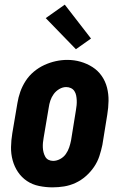

<svg xmlns="http://www.w3.org/2000/svg" viewBox="-20 -799 540 827"><path d="M206 8Q177 8 148 2Q119 -4 96 -19.5Q73 -35 57.5 -58Q42 -81 34.5 -108.5Q27 -136 27.5 -165.5Q28 -195 33 -225L55 -355Q59 -380 67.5 -404Q76 -428 90.5 -450.5Q105 -473 126 -490.5Q147 -508 171 -519Q195 -530 220 -535.5Q245 -541 270 -541Q300 -541 327.5 -533Q355 -525 378.5 -510Q402 -495 418 -472Q434 -449 441 -421.5Q448 -394 447.5 -364.5Q447 -335 442 -305L421 -175Q416 -151 408 -126.5Q400 -102 385 -80Q370 -58 349.5 -40Q329 -22 305 -11Q281 0 256 4Q231 8 206 8ZM209 -106Q224 -106 239 -114Q254 -122 263.5 -135.5Q273 -149 278 -164Q283 -179 286 -194L307 -324Q309 -335 310 -346Q311 -357 310.5 -367.5Q310 -378 308 -388Q306 -398 300.5 -406.5Q295 -415 285.5 -419.5Q276 -424 265 -424Q250 -424 235.5 -415.5Q221 -407 211.5 -394Q202 -381 197 -366Q192 -351 190 -336L168 -206Q166 -195 165 -184.5Q164 -174 164.5 -163.5Q165 -153 167.5 -143Q170 -133 175 -124Q180 -115 189 -110.5Q198 -106 209 -106ZM307 -587 177 -721 259 -779 372 -633Z"/></svg>

Font: Iosevka Slab Heavy Oblique
Style: Regular
Weight: 900
Italic angle: -9°
Monospace: yes
Designer: Belleve Invis
Foundry: Belleve Invis
Version: Version 11.1.1; ttfautohint (v1.8.3)